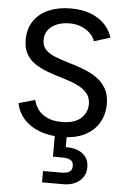

<svg xmlns="http://www.w3.org/2000/svg" viewBox="-63 -752 702 1064"><g transform="rotate(5 288.0 -220.0)"><path d="M295 7Q227 7 173 -14Q119 -35 86 -72.5Q53 -110 44 -159L135 -185Q141 -157 159 -132Q177 -107 210 -91.5Q243 -76 292 -76Q363 -76 398 -108.5Q433 -141 433 -187Q433 -224 412 -248.5Q391 -273 353.5 -290Q316 -307 267 -321Q225 -333 187 -347.5Q149 -362 118.5 -382.5Q88 -403 70.5 -434.5Q53 -466 53 -512Q53 -574 82.5 -617.5Q112 -661 165 -684Q218 -707 288 -707Q348 -707 395 -690Q442 -673 474 -641Q506 -609 520 -565L430 -537Q423 -560 403.5 -579.5Q384 -599 355 -611.5Q326 -624 288 -624Q250 -624 219 -612Q188 -600 170 -576.5Q152 -553 152 -520Q152 -486 172 -465.5Q192 -445 225.5 -432Q259 -419 299 -407Q341 -395 382.5 -379.5Q424 -364 457.5 -341Q491 -318 511.5 -283Q532 -248 532 -195Q532 -140 506 -94Q480 -48 427.5 -20.5Q375 7 295 7ZM212 267V204H312Q343 204 358.5 194.5Q374 185 374 162Q374 139 358.5 129.5Q343 120 312 120H260V-21H326V61Q364 60 393 71.5Q422 83 438.5 105.5Q455 128 455 162Q455 194 439 217.5Q423 241 395 254Q367 267 331 267Z"/></g></svg>

Font: Envelope Sans Variable
Style: Regular
Weight: 500
Designer: Andreas Rasmussen / Norman Anderson
Foundry: mail.de GmbH
Version: Version 1.150